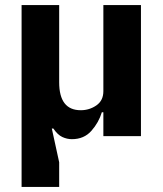

<svg xmlns="http://www.w3.org/2000/svg" viewBox="-20 -536 640 756"><path d="M65 200V-516H213V-212Q213 -102 298 -102Q332 -102 359.5 -121Q387 -140 387 -177V-516H535V0H387V-94H381Q369 -54 340 -21Q311 12 263 12Q244 12 225.5 3.5Q207 -5 190 -30H184L213 103V200Z"/></svg>

Font: Lilex Nerd Font
Style: Bold
Weight: 700
Designer: Mike Abbink, Paul van der Laan, Pieter van Rosmalen, Mikhael Khrustik
Foundry: Mikhael Khrustik
Version: Version 2.400; ttfautohint (v1.8.4.7-5d5b);Nerd Fonts 3.3.0